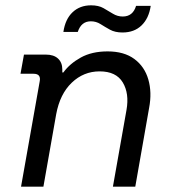

<svg xmlns="http://www.w3.org/2000/svg" viewBox="-20 -701 640 721"><path d="M59 0 129 -395Q135 -424 106 -424H57L70 -496H152Q182 -496 198 -481Q214 -466 214 -440V-429H218Q242 -462 283.5 -485Q325 -508 384 -508Q446 -508 484.5 -479.5Q523 -451 537 -402.5Q551 -354 540 -296L488 0H404L455 -288Q466 -350 441 -391.5Q416 -433 354 -433Q294 -433 249.5 -390.5Q205 -348 191 -272L143 0ZM440 -579Q412 -579 393 -589.5Q374 -600 357.5 -610.5Q341 -621 321 -621Q285 -621 272 -581H218Q225 -629 252.5 -655Q280 -681 322 -681Q350 -681 368.5 -670.5Q387 -660 404 -649.5Q421 -639 441 -639Q479 -639 491 -679H546Q539 -632 511.5 -605.5Q484 -579 440 -579Z"/></svg>

Font: DM Mono
Style: Italic
Weight: 400
Italic angle: -10°
Designer: Colophon Foundry
Foundry: Colophon Foundry
Version: Version 1.000; ttfautohint (v1.8.2.53-6de2)